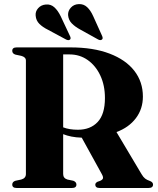

<svg xmlns="http://www.w3.org/2000/svg" viewBox="-20 -936 789 956"><path d="M691.5 -455Q691.5 -394 656.8 -347.8Q622 -301.5 560 -278.5L685 -68.5Q693.5 -54 702.5 -47Q711.5 -40 725 -35.5Q742 -29.5 742 -17Q742 0 719.5 0H476Q454.5 0 454.5 -17Q454.5 -25 465.5 -31L478.5 -35.5Q490 -40.5 492.5 -47.5Q495 -54.5 487 -69L387 -250.5Q358.5 -251.5 335.8 -256Q313 -260.5 294.5 -268V-69.5Q294.5 -48.5 316 -42L345 -36Q360.5 -30 360.5 -17Q360.5 0 338.5 0H63Q41 0 41 -17Q41 -31 57 -36L85.5 -42Q109 -48.5 109 -69.5V-634.5Q109 -652 85.5 -658L57 -664Q41 -669 41 -683Q41 -700 63 -700H330.5Q444.5 -700 525.2 -669.2Q606 -638.5 648.8 -583.5Q691.5 -528.5 691.5 -455ZM294.5 -665V-302Q325 -290 368 -290Q430 -290 466.2 -328.5Q502.5 -367 502.5 -448Q502.5 -511 479.5 -560Q456.5 -609 416.8 -637Q377 -665 327 -665ZM444.5 -854.5 488.5 -757Q494 -744.5 488 -739.5Q480.5 -733 468.5 -739.5L378.5 -789.5Q353.5 -803 337.2 -819.8Q321 -836.5 319 -861Q318 -882 333 -898.2Q348 -914.5 371.5 -915.5Q396 -917 413.8 -900.5Q431.5 -884 444.5 -854.5ZM282.5 -854.5 328 -757.5Q334.5 -745 329 -739.5Q322 -733 309.5 -739L218.5 -788Q193 -800.5 176.2 -817Q159.5 -833.5 157.5 -858Q155.5 -879 170 -895.2Q184.5 -911.5 208 -913.5Q232.5 -916 250.5 -899.8Q268.5 -883.5 282.5 -854.5Z"/></svg>

Font: Fraunces 72pt S000
Style: Bold
Weight: 700
Version: Version 1.000; ttfautohint (v1.8.3)